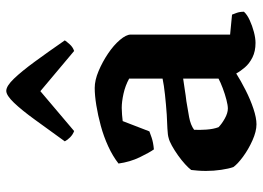

<svg xmlns="http://www.w3.org/2000/svg" viewBox="-130 -684 818 597"><g transform="rotate(-90 278.5 -386.0)"><path d="M190 3Q168 3 140 -9.5Q112 -22 89 -39Q66 -56 57 -69Q52 -83 48.5 -106.5Q45 -130 45 -154Q45 -168 46 -179.5Q47 -191 48 -200Q54 -208 66 -219Q78 -230 93.5 -241Q109 -252 123.5 -260Q138 -268 147 -270Q156 -273 177 -274Q198 -275 220 -276Q236 -277 251.5 -278.5Q267 -280 282 -281.5Q297 -283 309.5 -285Q322 -287 332 -289V-393Q310 -405 285 -410.5Q260 -416 241 -416Q232 -416 219.5 -415Q207 -414 200 -413L168 -330Q163 -328 148.5 -323Q134 -318 112 -316Q102 -330 87.5 -360Q73 -390 68 -426Q91 -444 121.5 -458Q152 -472 185 -481Q218 -490 249 -495Q280 -500 303 -500Q327 -500 355.5 -488Q384 -476 410 -458.5Q436 -441 452.5 -421.5Q469 -402 469 -388V-79L531 -73Q533 -68 536.5 -58.5Q540 -49 540 -36Q531 -26 513.5 -18Q496 -10 477 -5Q458 0 443 0Q417 0 398 -9.5Q379 -19 367 -33Q355 -47 348 -60Q326 -46 296.5 -31Q267 -16 238.5 -6.5Q210 3 190 3ZM239 -86Q249 -86 266.5 -90.5Q284 -95 302.5 -102Q321 -109 332 -115V-225Q316 -223 298 -220Q280 -217 262 -215Q237 -211 212.5 -206.5Q188 -202 173 -191Q172 -175 173.5 -153Q175 -131 181 -115Q191 -105 208 -95.5Q225 -86 239 -86ZM169 -564Q158 -568 149.5 -576.5Q141 -585 137 -593Q174 -644 204 -685.5Q234 -727 257 -751Q280 -775 294 -775Q309 -775 332 -751Q355 -727 385 -686Q415 -645 451 -593Q447 -587 438.5 -577.5Q430 -568 418 -564L293 -669Z"/></g></svg>

Font: Texturina 12pt
Style: Bold
Weight: 700
Designer: Guillermo Torres Carreño
Foundry: Omnibus-Type
Version: Version 1.002